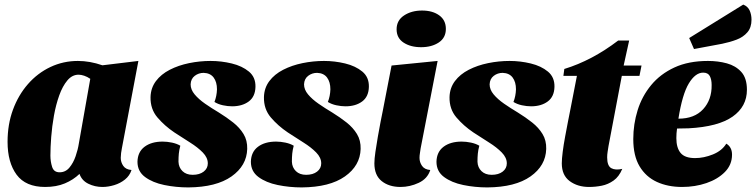

<svg xmlns="http://www.w3.org/2000/svg" viewBox="-20 -796 3300 838"><path d="M177 20Q92 20 52.5 -33.5Q13 -87 13 -177Q13 -253 36.5 -317Q60 -381 102 -429Q144 -477 200 -503.5Q256 -530 320 -530Q372 -530 427 -511L584 -530L512 -149Q510 -140 508.5 -128Q507 -116 507 -107Q507 -88 518 -72Q529 -56 554 -54Q546 -29 525.5 -12.5Q505 4 478.5 12Q452 20 427 20Q394 20 365.5 6Q337 -8 327 -37Q300 -11 263 4.5Q226 20 177 20ZM240 -44Q266 -44 283 -64.5Q300 -85 310 -114Q320 -143 324 -169L374 -452Q361 -461 347.5 -465.5Q334 -470 323 -470Q295 -470 274 -445Q253 -420 238.5 -379.5Q224 -339 215.5 -291.5Q207 -244 203.5 -198Q200 -152 200 -117Q200 -91 207.5 -67.5Q215 -44 240 -44Z M802 22Q748 22 697 11.5Q646 1 613 -23.5Q580 -48 580 -90Q581 -133 611 -155.5Q641 -178 690 -178Q710 -178 731 -173.5Q752 -169 767 -160Q762 -141 760.5 -125.5Q759 -110 759 -90Q760 -65 776.5 -49Q793 -33 821 -33Q851 -33 869 -47Q887 -61 887 -83Q887 -108 865 -130.5Q843 -153 809.5 -174Q776 -195 741 -218Q698 -247 667 -283.5Q636 -320 637 -372Q638 -412 660.5 -442Q683 -472 721 -491.5Q759 -511 805.5 -520.5Q852 -530 899 -530Q946 -530 991.5 -519Q1037 -508 1066.5 -483.5Q1096 -459 1095 -417Q1094 -374 1065.5 -353Q1037 -332 993 -332Q974 -332 953 -336.5Q932 -341 916 -351Q926 -376 927 -406Q927 -438 912.5 -457.5Q898 -477 869 -478Q847 -478 830 -465Q813 -452 812 -428Q812 -405 829.5 -384Q847 -363 875 -343.5Q903 -324 935 -305Q969 -284 997.5 -261.5Q1026 -239 1043 -211Q1060 -183 1059 -146Q1057 -73 990.5 -26Q924 21 802 22Z M1297 22Q1243 22 1192 11.5Q1141 1 1108 -23.5Q1075 -48 1075 -90Q1076 -133 1106 -155.5Q1136 -178 1185 -178Q1205 -178 1226 -173.5Q1247 -169 1262 -160Q1257 -141 1255.5 -125.5Q1254 -110 1254 -90Q1255 -65 1271.5 -49Q1288 -33 1316 -33Q1346 -33 1364 -47Q1382 -61 1382 -83Q1382 -108 1360 -130.5Q1338 -153 1304.5 -174Q1271 -195 1236 -218Q1193 -247 1162 -283.5Q1131 -320 1132 -372Q1133 -412 1155.5 -442Q1178 -472 1216 -491.5Q1254 -511 1300.5 -520.5Q1347 -530 1394 -530Q1441 -530 1486.5 -519Q1532 -508 1561.5 -483.5Q1591 -459 1590 -417Q1589 -374 1560.5 -353Q1532 -332 1488 -332Q1469 -332 1448 -336.5Q1427 -341 1411 -351Q1421 -376 1422 -406Q1422 -438 1407.5 -457.5Q1393 -477 1364 -478Q1342 -478 1325 -465Q1308 -452 1307 -428Q1307 -405 1324.5 -384Q1342 -363 1370 -343.5Q1398 -324 1430 -305Q1464 -284 1492.5 -261.5Q1521 -239 1538 -211Q1555 -183 1554 -146Q1552 -73 1485.5 -26Q1419 21 1297 22Z M1818 -590Q1772 -590 1741.5 -610Q1711 -630 1711 -668Q1711 -707 1743.5 -728.5Q1776 -750 1822 -750Q1868 -750 1897 -729Q1926 -708 1926 -670Q1926 -631 1895 -610.5Q1864 -590 1818 -590ZM1728 20Q1678 20 1646 -5.5Q1614 -31 1614 -83Q1614 -102 1618.5 -133Q1623 -164 1629 -198.5Q1635 -233 1641 -264Q1647 -295 1651 -314L1689 -510L1890 -530L1816 -149Q1815 -141 1813 -129Q1811 -117 1811 -107Q1811 -88 1822 -72Q1833 -56 1858 -54Q1846 -16 1807.5 2Q1769 20 1728 20Z M2107 22Q2053 22 2002 11.5Q1951 1 1918 -23.5Q1885 -48 1885 -90Q1886 -133 1916 -155.5Q1946 -178 1995 -178Q2015 -178 2036 -173.5Q2057 -169 2072 -160Q2067 -141 2065.5 -125.5Q2064 -110 2064 -90Q2065 -65 2081.5 -49Q2098 -33 2126 -33Q2156 -33 2174 -47Q2192 -61 2192 -83Q2192 -108 2170 -130.5Q2148 -153 2114.5 -174Q2081 -195 2046 -218Q2003 -247 1972 -283.5Q1941 -320 1942 -372Q1943 -412 1965.5 -442Q1988 -472 2026 -491.5Q2064 -511 2110.5 -520.5Q2157 -530 2204 -530Q2251 -530 2296.5 -519Q2342 -508 2371.5 -483.5Q2401 -459 2400 -417Q2399 -374 2370.5 -353Q2342 -332 2298 -332Q2279 -332 2258 -336.5Q2237 -341 2221 -351Q2231 -376 2232 -406Q2232 -438 2217.5 -457.5Q2203 -477 2174 -478Q2152 -478 2135 -465Q2118 -452 2117 -428Q2117 -405 2134.5 -384Q2152 -363 2180 -343.5Q2208 -324 2240 -305Q2274 -284 2302.5 -261.5Q2331 -239 2348 -211Q2365 -183 2364 -146Q2362 -73 2295.5 -26Q2229 21 2107 22Z M2551 20Q2501 20 2466.5 -5.5Q2432 -31 2432 -83Q2432 -102 2436 -133.5Q2440 -165 2446.5 -199.5Q2453 -234 2459 -265.5Q2465 -297 2469 -316L2498 -465H2439L2443 -495Q2564 -532 2678 -619H2726L2702 -510H2780L2771 -465H2694L2636 -159Q2634 -146 2632 -133.5Q2630 -121 2630 -109Q2630 -72 2648 -62Q2666 -52 2696 -59Q2682 -25 2658 -8Q2634 9 2606.5 14.5Q2579 20 2551 20Z M2957 20Q2895 20 2847 -2Q2799 -24 2771.5 -70Q2744 -116 2744 -189Q2744 -254 2763 -315Q2782 -376 2822 -424.5Q2862 -473 2923.5 -501.5Q2985 -530 3070 -530Q3114 -530 3152.5 -519.5Q3191 -509 3215.5 -482Q3240 -455 3240 -404Q3240 -331 3177.5 -287Q3115 -243 2986 -236Q2974 -236 2961 -235.5Q2948 -235 2935 -235Q2932 -214 2932 -193Q2932 -151 2950.5 -128.5Q2969 -106 3014 -106Q3052 -106 3091.5 -122Q3131 -138 3150 -169Q3175 -154 3175 -121Q3175 -77 3144 -45.5Q3113 -14 3063.5 3Q3014 20 2957 20ZM2941 -278Q3011 -278 3049 -319.5Q3087 -361 3086 -425Q3086 -449 3078 -464Q3070 -479 3049 -479Q3015 -479 2986.5 -432Q2958 -385 2941 -278ZM3009 -582 2988 -630 3224 -776Q3244 -768 3252 -750Q3260 -732 3260 -710Q3260 -676 3242 -655Q3224 -634 3195 -623Q3166 -612 3132 -605Z"/></svg>

Font: Sansita Swashed ExtraBold
Style: Regular
Weight: 800
Designer: Pablo Cosgaya
Foundry: Omnibus-Type
Version: Version 1.003; ttfautohint (v1.8.3)